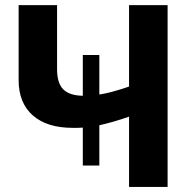

<svg xmlns="http://www.w3.org/2000/svg" viewBox="-20 -734 768 754"><path d="M266.1 -231.9Q164.1 -231.9 108.6 -281Q53.2 -330.1 53.2 -418.9V-713.9H204.1V-461.9Q204.1 -408.2 228 -383.5Q252 -358.9 305.2 -357.9V-518.1H370.1V-362.8Q413.6 -369.1 486.8 -394V-713.9H638.2V0H486.8V-275.9Q423.8 -253.9 370.1 -242.2V-84H305.2V-232.9L285.6 -231.9Z"/></svg>

Font: OpenSans-Bold
Style: Bold
Weight: 700
Foundry: Ascender Corporation
Version: Version 1.10